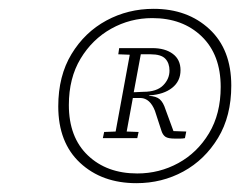

<svg xmlns="http://www.w3.org/2000/svg" viewBox="-20 -732 544 435"><path d="M213 -419 216 -433 242 -434 274 -608 248 -609 250 -623H325Q354 -623 371.5 -610Q389 -597 389 -573Q389 -548 370 -533Q351 -518 319 -516L317 -515Q334 -514 342 -507Q350 -500 355 -484L373 -435L402 -434L399 -419Q394 -418 389 -418Q384 -418 376 -418Q361 -418 355 -422Q349 -426 346 -435L331 -481Q320 -509 299 -510H281L267 -434L294 -433L291 -419ZM291 -339Q341 -339 384 -362.5Q427 -386 453.5 -430Q480 -474 480 -535Q480 -608 437 -649.5Q394 -691 325 -691Q275 -691 232 -667Q189 -643 162.5 -599Q136 -555 136 -494Q136 -421 179 -380Q222 -339 291 -339ZM289 -317Q211 -317 161.5 -363Q112 -409 112 -491Q112 -560 142 -609.5Q172 -659 221 -685.5Q270 -712 328 -712Q405 -712 454.5 -666Q504 -620 504 -538Q504 -469 474 -419.5Q444 -370 395.5 -343.5Q347 -317 289 -317ZM321 -609H299L283 -523L305 -524Q335 -524 349.5 -538.5Q364 -553 364 -572Q364 -589 354.5 -599Q345 -609 321 -609Z"/></svg>

Font: Source Serif 4 SmText ExtraLight
Style: Italic
Weight: 200
Italic angle: -12°
Designer: Frank Grießhammer
Foundry: Adobe
Version: Version 4.005;hotconv 1.1.0;makeotfexe 2.6.0